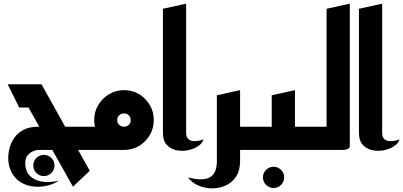

<svg xmlns="http://www.w3.org/2000/svg" viewBox="-20 -820 2205 1050"><path d="M220 143Q196 143 179 126Q162 109 162 85Q162 61 179 44Q196 27 220 27Q244 27 261 44Q278 61 278 85Q278 109 261 126Q244 143 220 143Z M82 169Q55 148 40 115.5Q25 83 25 44Q25 18 32.5 -11.5Q40 -41 59 -67.5Q78 -94 109.5 -110.5Q141 -127 189 -127H457V0H189Q176 0 159.5 7.5Q143 15 130.5 30.5Q118 46 118 72Q118 112 137.5 135Q157 158 186.5 167.5Q216 177 247.5 175.5Q279 174 303 167Q273 188 233 196.5Q193 205 153 198.5Q113 192 82 169ZM379 201 136 -232H85L22 -359H207L471 114Z M408 0V-127H608L661 0ZM659 0Q614 0 577 -22Q540 -44 517.5 -81.5Q495 -119 495 -163Q495 -209 517.5 -246Q540 -283 577 -305Q614 -327 659 -327Q704 -327 740.5 -305Q777 -283 799 -246Q821 -209 821 -163Q821 -118 799 -81Q777 -44 740.5 -22Q704 0 659 0ZM659 -127Q674 -127 684.5 -137.5Q695 -148 695 -163Q695 -179 684.5 -189.5Q674 -200 659 -200Q643 -200 632 -189.5Q621 -179 621 -163Q621 -148 632 -137.5Q643 -127 659 -127Z M1093 -58Q1087 -36 1062.5 -20Q1038 -4 1005.5 2Q973 8 942.5 1Q912 -6 891.5 -28.5Q871 -51 871 -93V-772L998 -800V-93Q998 -71 1009 -60.5Q1020 -50 1036 -48.5Q1052 -47 1068 -50.5Q1084 -54 1093 -58Z M1267 0V-127H1413V0ZM1008 150Q1056 163 1087.5 160.5Q1119 158 1136 144Q1153 130 1159.5 108.5Q1166 87 1166 63V-299L1293 -327V60Q1293 113 1270.5 146.5Q1248 180 1212 195.5Q1176 211 1136.5 210Q1097 209 1062.5 193.5Q1028 178 1008 150Z M1476 208Q1452 208 1435 191Q1418 174 1418 150Q1418 126 1435 109Q1452 92 1476 92Q1500 92 1517 109Q1534 126 1534 150Q1534 174 1517 191Q1500 208 1476 208Z M1493 0V-127H1713V0ZM1373 0V-127H1466V-299L1593 -327V-23Q1593 -11 1583 -6Q1573 -1 1563 -0.5Q1553 0 1553 0Z M1673 0V-127H1766V-772L1893 -800V-23Q1893 -11 1883 -6Q1873 -1 1863 -0.5Q1853 0 1853 0Z M2165 -58Q2159 -36 2134.5 -20Q2110 -4 2077.5 2Q2045 8 2014.5 1Q1984 -6 1963.5 -28.5Q1943 -51 1943 -93V-772L2070 -800V-93Q2070 -71 2081 -60.5Q2092 -50 2108 -48.5Q2124 -47 2140 -50.5Q2156 -54 2165 -58Z"/></svg>

Font: Reem Kufi Fun SemiBold
Style: Regular
Weight: 600
Designer: Khaled Hosny
Version: Version 1.005